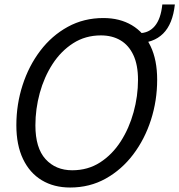

<svg xmlns="http://www.w3.org/2000/svg" viewBox="-20 -827 800 857"><path d="M601 -679Q644.5 -679 671.2 -711Q698 -743 704.5 -807H760.5Q751 -719.5 708 -677Q665 -634.5 591.5 -634.5ZM293 10Q220.5 10 166.5 -22.5Q112.5 -55 82.8 -117.2Q53 -179.5 53 -268Q53 -361 80.8 -447Q108.5 -533 159.8 -600.5Q211 -668 282.5 -707.2Q354 -746.5 441.5 -746.5Q514.5 -746.5 568.5 -714.5Q622.5 -682.5 652 -621Q681.5 -559.5 681.5 -471Q681.5 -378 653.8 -291.8Q626 -205.5 574.5 -137.5Q523 -69.5 451.8 -29.8Q380.5 10 293 10ZM302.5 -67Q372.5 -67 427 -102.2Q481.5 -137.5 519 -196Q556.5 -254.5 576.2 -326.2Q596 -398 596 -470.5Q596 -537.5 575.2 -581.5Q554.5 -625.5 517.5 -647.2Q480.5 -669 430.5 -669Q361 -669 306.5 -634Q252 -599 214.5 -541Q177 -483 157.5 -411.8Q138 -340.5 138 -267.5Q138 -166.5 183.2 -116.8Q228.5 -67 302.5 -67Z"/></svg>

Font: Epilogue
Style: Italic
Weight: 400
Italic angle: -12°
Designer: Tyler Finck
Foundry: Etcetera Type Co
Version: Version 2.112